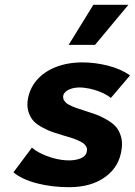

<svg xmlns="http://www.w3.org/2000/svg" viewBox="-20 -770 562 800"><path d="M266 -583 369 -750H515L376 -583ZM268 10Q197 10 134.5 -6Q72 -22 36 -52L113 -155Q135 -135 176.5 -119.5Q218 -104 256 -102Q291 -100 315.5 -110Q340 -120 342 -141Q344 -151 339 -159.5Q334 -168 326.5 -173.5Q319 -179 304 -185.5Q289 -192 278 -195.5Q267 -199 246 -205Q217 -214 200 -219.5Q183 -225 158.5 -238Q134 -251 121 -264.5Q108 -278 100 -300Q92 -322 95 -349Q101 -397 131 -433.5Q161 -470 211 -490Q261 -510 324 -510Q376 -510 429.5 -496.5Q483 -483 522 -456L442 -362Q430 -372 411.5 -381Q393 -390 372 -396Q351 -402 333 -404Q311 -407 292 -404Q273 -401 259 -392Q245 -383 243 -369Q243 -363 244 -358.5Q245 -354 248.5 -349.5Q252 -345 255.5 -341.5Q259 -338 266.5 -334Q274 -330 279.5 -327.5Q285 -325 294.5 -321.5Q304 -318 310.5 -316Q317 -314 329 -310Q341 -306 347 -304Q373 -296 391 -288.5Q409 -281 430.5 -268Q452 -255 464.5 -240Q477 -225 484 -201.5Q491 -178 487 -150Q478 -76 419 -33Q360 10 268 10Z"/></svg>

Font: Orkney
Style: BoldItalic
Weight: 700
Designer: Samuel Oakes and Alfredo Marco Pradil
Foundry: Alfredo Marco Pradil
Version: 1.0; ttfautohint (v1.5)